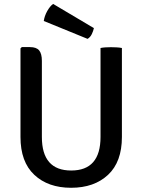

<svg xmlns="http://www.w3.org/2000/svg" viewBox="-20 -922 709 956"><path d="M587 -240Q587 -116 518 -51.5Q449 13 334 13Q219.5 13 150.8 -51.5Q82 -116 82 -240V-681L88.5 -687.5H129Q161.5 -687.5 175 -671Q188.5 -654.5 188.5 -619V-240Q188.5 -73 334.5 -73Q480.5 -73 480.5 -240V-683Q492.5 -685.5 506.2 -686.2Q520 -687 532.5 -687Q544.5 -687 559.8 -686.2Q575 -685.5 587 -683ZM244.5 -902.5 447.5 -782Q444.5 -767.5 437 -752Q429.5 -736.5 416 -728.5L198 -817.5Q201.5 -842.5 215.2 -867Q229 -891.5 244.5 -902.5Z"/></svg>

Font: Signika SC
Style: Regular
Weight: 400
Designer: Anna Giedryś
Foundry: Anna Giedryś
Version: Version 2.000; ttfautohint (v1.8.3) -l 8 -r 50 -G 200 -x 9 -